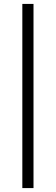

<svg xmlns="http://www.w3.org/2000/svg" viewBox="-20 -790 285 980"><path d="M94 170V-770H151V170Z"/></svg>

Font: Domine
Style: Regular
Weight: 400
Designer: Pablo Impallari, Rodrigo Fuenzalida, Brenda Gallo
Foundry: Pablo Impallari, Rodrigo Fuenzalida, Brenda Gallo
Version: Version 2.000